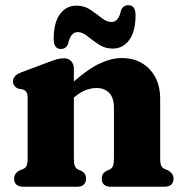

<svg xmlns="http://www.w3.org/2000/svg" viewBox="-20 -713 706 733"><path d="M262 -451V-402Q318 -451 362 -471.2Q406 -491.5 445 -491.5Q510.5 -491.5 551 -448.8Q591.5 -406 591.5 -336V-110Q591.5 -89 595.5 -80.5Q599.5 -72 608 -68L620.5 -63Q642.5 -51 642.5 -31Q642.5 0 605.5 0H403.5Q368.5 0 368.5 -32Q368.5 -50.5 386 -60.5L399 -66Q407.5 -70.5 411.2 -79.2Q415 -88 415 -110V-302Q415 -339 397.2 -358Q379.5 -377 348.5 -377Q328.5 -377 306.8 -368.8Q285 -360.5 264 -342L262 -340.5V-109.5Q262 -88 265.8 -79.2Q269.5 -70.5 278 -66L291 -60.5Q308.5 -50.5 308.5 -32Q308.5 0 273 0H71Q34 0 34 -31Q34 -52 56 -63L69 -68Q77.5 -72 81.5 -80.5Q85.5 -89 85.5 -109.5V-337Q85.5 -354.5 80.8 -361.5Q76 -368.5 67 -371.5L50 -374.5Q29.5 -383 29.5 -402.5Q29.5 -424.5 60.5 -436.5L159 -473.5Q181 -482 195.5 -486.2Q210 -490.5 224 -490.5Q242 -490.5 252 -479.2Q262 -468 262 -451ZM410.5 -527.5Q380.5 -527.5 357 -543.2Q333.5 -559 314 -574.8Q294.5 -590.5 276.5 -590.5Q249.5 -590.5 240 -546Q232.5 -526 212.5 -526Q185 -526 185 -564Q185 -627 209 -659.2Q233 -691.5 271.5 -691.5Q301.5 -691.5 325 -675.8Q348.5 -660 368 -644.5Q387.5 -629 406 -629Q433 -629 442 -673.5Q449.5 -693 470 -693Q497.5 -693 497.5 -655.5Q497.5 -592.5 473.2 -560Q449 -527.5 410.5 -527.5Z"/></svg>

Font: Fraunces 9pt Soft
Style: Bold
Weight: 700
Version: Version 1.000;[b76b70a41]